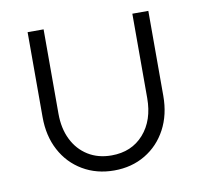

<svg xmlns="http://www.w3.org/2000/svg" viewBox="-61 -529 634 603"><g transform="rotate(-10 256.5 -227.5)"><path d="M257 10Q201 10 157 -16Q113 -42 88.5 -88Q64 -134 64 -194V-465H115V-196Q115 -149 132.5 -113.5Q150 -78 182 -58Q214 -38 257 -38Q321 -38 359.5 -81.5Q398 -125 398 -196V-465H449V-194Q449 -134 424.5 -88Q400 -42 356.5 -16Q313 10 257 10Z"/></g></svg>

Font: Outfit Thin ExtraLight
Style: Regular
Weight: 250
Version: Version 1.100;gftools[0.9.27]